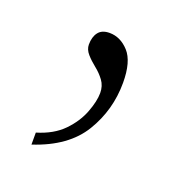

<svg xmlns="http://www.w3.org/2000/svg" viewBox="-59 -125 311 331"><g transform="rotate(20 97.0 40.5)"><path d="M30 132Q60 123 77.5 105Q95 87 103 66Q111 45 111 30Q111 17 104 7.5Q97 -2 87.5 -9.5Q78 -17 71 -25Q64 -33 64 -42Q64 -56 70.5 -64.5Q77 -73 91 -73Q111 -73 126.5 -56Q142 -39 142 0Q142 50 116.5 92Q91 134 30 154Z"/></g></svg>

Font: Noto Serif Hebrew Thin
Style: Regular
Weight: 250
Version: Version 2.003